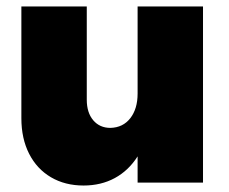

<svg xmlns="http://www.w3.org/2000/svg" viewBox="-20 -564 708 593"><path d="M607 -544V0H405V-81Q377 -37 334.5 -14Q292 9 238 9Q181 9 137.5 -16.5Q94 -42 70 -89Q46 -136 46 -199V-544H248V-256Q248 -216 268 -192.5Q288 -169 321 -169Q360 -170 382.5 -199Q405 -228 405 -275V-544Z"/></svg>

Font: #9Slide03 Montserrat ExtraBold
Style: Regular
Weight: 800
Designer: Julieta Ulanovsky
Foundry: Julieta Ulanovsky
Version: Version 6.001